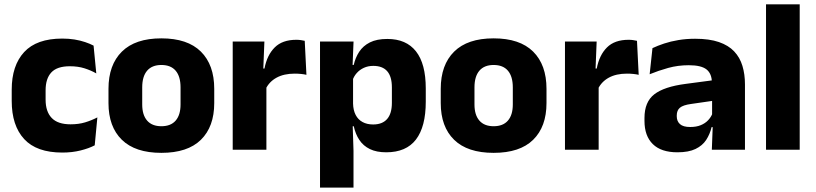

<svg xmlns="http://www.w3.org/2000/svg" viewBox="-20 -680 3704 872"><path d="M263.1 12.9Q146.1 12.9 89.7 -48.5Q33.2 -109.9 33.2 -221.7V-272.7Q33.2 -382.2 89.7 -443.5Q146.2 -504.8 262.7 -504.8Q292.4 -504.8 318.5 -500.6Q344.6 -496.3 366.5 -488.9Q388.4 -481.6 405 -472.8L417.3 -346.6Q393 -360.5 363.6 -369.8Q334.2 -379.1 297 -379.1Q239.1 -379.1 213.1 -351Q187.1 -323 187.1 -270V-227.3Q187.1 -173.4 214.7 -144.4Q242.2 -115.4 300.5 -115.4Q337.1 -115.4 366.3 -124.2Q395.5 -133 422.2 -146.8L410.2 -20Q384.1 -6.2 346 3.3Q308 12.9 263.1 12.9Z M712.9 14.2Q594.2 14.2 533.4 -45.2Q472.7 -104.6 472.7 -211.9V-276.5Q472.7 -385.4 533.6 -445.6Q594.5 -505.8 712.9 -505.8Q831.7 -505.8 892.4 -445.6Q953 -385.4 953 -276.5V-211.9Q953 -104.6 892.5 -45.2Q832.1 14.2 712.9 14.2ZM712.9 -106.7Q755.7 -106.7 777.8 -132.3Q800 -157.9 800 -205.5V-283.2Q800 -332.8 777.8 -358.9Q755.7 -384.9 712.9 -384.9Q670.5 -384.9 648.2 -358.9Q625.9 -332.8 625.9 -283.2V-205.5Q625.9 -157.9 648.2 -132.3Q670.5 -106.7 712.9 -106.7Z M1186.9 -276 1145 -368.9H1181.2Q1192.9 -430 1227.7 -464.6Q1262.4 -499.3 1325.8 -499.3Q1336.9 -499.3 1346.2 -497.9Q1355.6 -496.5 1364 -494.6L1371.7 -340.2Q1361.1 -342.8 1347 -344.2Q1332.9 -345.6 1318.5 -345.6Q1269.5 -345.6 1236.1 -327.3Q1202.7 -309 1186.9 -276ZM1036.9 0V-491.4H1180.8L1174.5 -334.7L1189.9 -332.5V0Z M1734.2 11.7Q1690 11.7 1660 -2.9Q1629.9 -17.5 1612.2 -44.2Q1594.4 -70.8 1586.8 -106.4H1547.3L1583.5 -209.4Q1584.3 -179.2 1595.3 -158Q1606.2 -136.9 1626.5 -125.8Q1646.7 -114.7 1674.7 -114.7Q1716.5 -114.7 1738.2 -139.5Q1759.8 -164.2 1759.8 -213.1V-283.2Q1759.8 -332.2 1738.6 -356.5Q1717.4 -380.8 1675.4 -380.8Q1651.8 -380.8 1632.6 -372Q1613.4 -363.2 1600.2 -348.2Q1586.9 -333.3 1581 -314.5L1545.8 -385H1586.5Q1593.9 -418.1 1611.4 -444.9Q1628.9 -471.7 1659.9 -487.4Q1690.9 -503.1 1739.2 -503.1Q1825 -503.1 1869.3 -446.7Q1913.7 -390.3 1913.7 -278.2V-218.1Q1913.7 -104.7 1869.3 -46.5Q1824.8 11.7 1734.2 11.7ZM1433.4 172V-491.4H1585.7L1580.3 -358.8L1583.5 -341.7V-152.7L1581.3 -126.4L1585.5 5.2V172Z M2221.9 14.2Q2103.2 14.2 2042.4 -45.2Q1981.7 -104.6 1981.7 -211.9V-276.5Q1981.7 -385.4 2042.6 -445.6Q2103.5 -505.8 2221.9 -505.8Q2340.7 -505.8 2401.4 -445.6Q2462 -385.4 2462 -276.5V-211.9Q2462 -104.6 2401.5 -45.2Q2341.1 14.2 2221.9 14.2ZM2221.9 -106.7Q2264.7 -106.7 2286.8 -132.3Q2309 -157.9 2309 -205.5V-283.2Q2309 -332.8 2286.8 -358.9Q2264.7 -384.9 2221.9 -384.9Q2179.5 -384.9 2157.2 -358.9Q2134.9 -332.8 2134.9 -283.2V-205.5Q2134.9 -157.9 2157.2 -132.3Q2179.5 -106.7 2221.9 -106.7Z M2695.9 -276 2654 -368.9H2690.2Q2701.9 -430 2736.7 -464.6Q2771.4 -499.3 2834.8 -499.3Q2845.9 -499.3 2855.2 -497.9Q2864.6 -496.5 2873 -494.6L2880.7 -340.2Q2870.1 -342.8 2856 -344.2Q2841.9 -345.6 2827.5 -345.6Q2778.5 -345.6 2745.1 -327.3Q2711.7 -309 2695.9 -276ZM2545.9 0V-491.4H2689.8L2683.5 -334.7L2698.9 -332.5V0Z M3212.9 0 3217.6 -123 3214.1 -130.7V-284L3213.2 -303.9Q3213.2 -345.1 3189 -364.5Q3164.8 -383.8 3108.3 -383.8Q3058.8 -383.8 3014.3 -371.4Q2969.8 -359 2930.5 -342.8L2943.3 -461.4Q2966.8 -472.5 2996.2 -482.3Q3025.7 -492.1 3061.1 -498Q3096.4 -504 3136.9 -504Q3201.5 -504 3245.1 -489Q3288.6 -474 3314.5 -446.4Q3340.5 -418.8 3351.9 -380.6Q3363.4 -342.5 3363.4 -296.4V0ZM3056.5 11.7Q2982.9 11.7 2945 -25.4Q2907 -62.6 2907 -131V-144.3Q2907 -217.1 2951.6 -251.7Q2996.3 -286.3 3093.8 -299L3225.8 -316.5L3234.8 -224.6L3117.8 -207.7Q3082.3 -202.8 3068 -190.8Q3053.6 -178.8 3053.6 -155.4V-151.8Q3053.6 -129.5 3068.1 -116.4Q3082.6 -103.2 3114.6 -103.2Q3142.5 -103.2 3162.6 -111.5Q3182.8 -119.8 3195.9 -133.8Q3209.1 -147.7 3215.6 -164.4L3237.1 -102.7H3211.8Q3204.1 -70.3 3187.2 -44.5Q3170.3 -18.6 3138.9 -3.5Q3107.6 11.7 3056.5 11.7Z M3459 0V-660.3H3612V0Z"/></svg>

Font: Anek Gurmukhi Medium
Style: Regular
Weight: 500
Designer: Sarang Kulkarni (Gurmukhi), Yesha Goshar (Latin)
Foundry: Ek Type
Version: Version 1.003